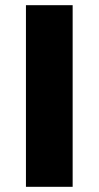

<svg xmlns="http://www.w3.org/2000/svg" viewBox="-20 -720 380 740"><path d="M80 0V-700H260V0Z"/></svg>

Font: Golos Text VF
Style: Regular
Weight: 400
Designer: A.Korolkova, Vitaly Kuzmin
Foundry: ParaType Ltd
Version: Version 2.003